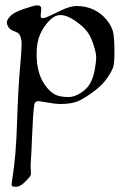

<svg xmlns="http://www.w3.org/2000/svg" viewBox="-20 -385 479 725"><path d="M412.1 -189Q412.1 -147.5 407.5 -132.1Q402.8 -116.7 385.7 -91.6Q368.7 -66.4 339.6 -43.9Q310.5 -21.5 283 -6.8Q255.4 7.8 208 7.8Q188.5 7.8 131.3 -2.4Q111.8 -5.9 109.4 10.7Q104.5 43 101.3 125.5Q98.1 208 96.4 225.1Q94.7 242.2 96.4 256.6Q98.1 271 95.2 277.6Q92.3 284.2 74.2 302.2Q56.2 320.3 41.5 320.3Q26.9 320.3 24.7 316.7Q22.5 313 27.3 284.7Q40.5 204.1 44.4 77.9Q48.3 -48.3 55.9 -132.3Q63.5 -216.3 61 -231Q58.6 -245.6 54.4 -253.4Q50.3 -261.2 34.7 -266.6Q19 -272 12.5 -281.7Q5.9 -291.5 5.9 -301.3Q5.9 -308.6 17.8 -323Q29.8 -337.4 69.8 -351.1Q109.9 -364.7 117.7 -364.7Q125.5 -364.7 128.2 -363.8Q130.9 -362.8 133.8 -359.6Q136.7 -356.4 135.3 -344.5Q133.8 -332.5 133.5 -328.6Q133.3 -324.7 134 -321.8Q134.8 -318.8 136.2 -317.6Q137.7 -316.4 141.4 -316.4Q145 -316.4 149.2 -317.6Q153.3 -318.8 161.4 -322.3Q169.4 -325.7 207 -344Q244.6 -362.3 268.6 -362.3Q304.7 -362.3 333.5 -348.6Q362.3 -335 382.3 -310.5Q402.3 -286.1 407.2 -263.2Q412.1 -240.2 412.1 -189ZM343.3 -168.5Q343.3 -184.6 333 -216.3Q322.8 -248 308.3 -266.8Q293.9 -285.6 263.2 -306.9Q232.4 -328.1 208 -328.1Q186.5 -328.1 165.5 -306.4Q144.5 -284.7 131.3 -254.9Q118.2 -225.1 118.2 -181.2Q118.2 -145 126 -115.5Q133.8 -85.9 150.6 -62.7Q167.5 -39.6 185.8 -29.1Q204.1 -18.6 239.3 -18.6Q260.7 -18.6 285.2 -34.2Q309.6 -49.8 321.3 -71.8Q333 -93.8 338.1 -123.8Q343.3 -153.8 343.3 -168.5Z"/></svg>

Font: Eadui
Style: Medium
Weight: 500
Designer: Peter S. Baker
Version: Version 1.1